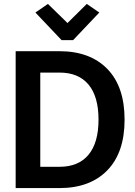

<svg xmlns="http://www.w3.org/2000/svg" viewBox="-20 -962 689 982"><path d="M186 -590.8V-108.9H284.2Q381.8 -108.9 432.9 -170.7Q483.9 -232.4 483.9 -350.1Q483.9 -467.8 432.9 -529.3Q381.8 -590.8 284.2 -590.8ZM283.2 0H60.1V-700.2H283.2Q440.4 -700.2 528.8 -609.6Q617.2 -519 617.2 -350.1Q617.2 -181.6 528.8 -90.8Q440.4 0 283.2 0ZM161.1 -897.9 225.1 -941.9 325.2 -844.2 423.8 -941.9 487.8 -897.9 354 -756.8H294.9Z"/></svg>

Font: LT Hoop SemBd
Style: Regular
Weight: 600
Designer: Daniel Lyons
Foundry: LyonsType
Version: Version 1.000